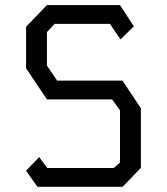

<svg xmlns="http://www.w3.org/2000/svg" viewBox="-20 -716 640 736"><path d="M160 -696.5 80 -613.5V-454L160 -335H410L440 -293V-92.5L416 -72H161L130 -114L80 -61.5L123.5 0H450L520 -72.5V-301L449.5 -407H199L160 -464.5V-593L189.5 -624.5H401.5L442 -565L493 -615L440 -696.5Z"/></svg>

Font: Kode
Style: Regular
Weight: 400
Monospace: yes
Designer: Isa Ozler
Foundry: Kadena LLC
Version: Version 1.000;gftools[0.9.28]